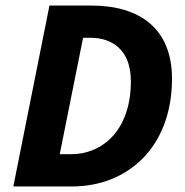

<svg xmlns="http://www.w3.org/2000/svg" viewBox="-20 -671 665 691"><path d="M28 0H240C438 0 599 -140 599 -388C599 -568 483 -651 309 -651H158ZM195 -116 279 -535H306C383 -535 451 -492 451 -379C451 -200 347 -116 236 -116Z"/></svg>

Font: Source Sans Pro
Style: Bold Italic
Weight: 700
Italic angle: -11°
Designer: Paul D. Hunt
Foundry: Adobe Systems Incorporated
Version: Version 3.006;hotconv 1.0.111;makeotfexe 2.5.65597